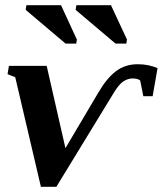

<svg xmlns="http://www.w3.org/2000/svg" viewBox="-20 -715 631 745"><path d="M138.7 9.8 39.1 -415.5 9.3 -427.2 14.6 -459.5H161.1L233.9 -140.1L360.8 -354.5Q394 -411.6 429.9 -438.7Q465.8 -465.8 514.6 -465.8Q555.7 -465.8 591.3 -450.7L572.3 -341.8H536.1L523.9 -402.8Q513.7 -410.6 494.6 -410.6Q476.1 -410.6 458.7 -399.2Q441.4 -387.7 422.4 -356.4L198.7 9.8ZM234.4 -545.9 79.6 -676.8 82.5 -694.8H216.8L278.3 -561.5L275.9 -545.9ZM428.2 -545.9 273.4 -676.8 276.4 -694.8H410.6L472.7 -561.5L470.2 -545.9Z"/></svg>

Font: Liberation Serif
Style: Bold Italic
Weight: 700
Italic angle: -16.333°
Designer: Steve Matteson
Foundry: Ascender Corporation
Version: Version 2.1.5